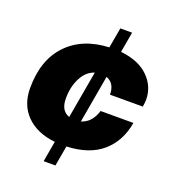

<svg xmlns="http://www.w3.org/2000/svg" viewBox="-136 -734 848 951"><g transform="rotate(20 288.0 -258.0)"><path d="M265 116H203L222 7Q126 -3 71 -58Q16 -113 16 -202Q16 -350 96.5 -434.5Q177 -519 316 -525L335 -632H397L378 -524Q473 -514 524.5 -463.5Q576 -413 576 -342Q576 -330 572 -306H399Q399 -366 353 -383L309 -132Q363 -148 383 -214H556Q539 -114 471.5 -55Q404 4 284 9ZM200 -214Q200 -149 247 -133L291 -383Q248 -369 224 -322Q200 -275 200 -214Z"/></g></svg>

Font: Creato Display Black
Style: Italic
Weight: 900
Italic angle: -10°
Version: Version 1.000